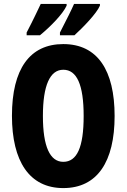

<svg xmlns="http://www.w3.org/2000/svg" viewBox="-20 -950 646 980"><path d="M490 -921V-930H358C347 -904 320 -850 286 -784V-770H360C404 -810 473 -881 490 -921ZM320 -921V-930H188C176 -905 151 -851 116 -784V-770H184C239 -815 301 -879 320 -921ZM565 -358C565 -591 478 -725 303 -725C132 -725 41 -598 41 -359C41 -127 130 10 303 10C477 10 565 -125 565 -358ZM199 -358C199 -514 235 -594 303 -594C372 -594 407 -518 407 -358C407 -198 373 -124 303 -124C235 -124 199 -202 199 -358Z"/></svg>

Font: Noto Sans Arabic UI XCn XBd
Style: Regular
Weight: 800
Width: 2
Designer: Monotype Design Team, Nadine Chahine and Nizar Qandah
Foundry: Monotype Imaging Inc.
Version: Version 2.010